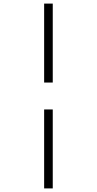

<svg xmlns="http://www.w3.org/2000/svg" viewBox="-20 -830 540 1070"><path d="M226 -370V-810H274V-370ZM226 220V-220H274V220Z"/></svg>

Font: M PLUS Code Latin Light
Style: Regular
Weight: 300
Designer: Coji Morishita
Foundry: UNDERFOREST DESIGN
Version: Version 1.002; ttfautohint (v1.8.3)